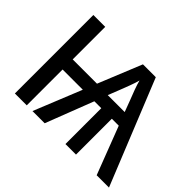

<svg xmlns="http://www.w3.org/2000/svg" viewBox="-142 -975 1235 1235"><g transform="rotate(45 475.5 -357.5)"><path d="M662 -715 951 0H839L714 -326H651V0H555V-326H492L366 0H255L387 -326H203V0H95V-714H203V-418H424L545 -715ZM603 -626Q596 -599 582 -561.5Q568 -524 555 -491L525 -415H679L649 -495Q637 -525 623.5 -561.5Q610 -598 603 -626Z"/></g></svg>

Font: Noto Sans Medium
Style: Regular
Weight: 500
Designer: Monotype Design Team
Foundry: Monotype Imaging Inc.
Version: Version 2.007